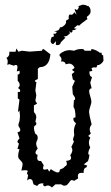

<svg xmlns="http://www.w3.org/2000/svg" viewBox="-20 -807 484 837"><path d="M206.5 10.3Q196.8 1.5 188.5 1.5Q183.6 1.5 176.8 5.4Q168 3.4 168 -2.4L169.4 -7.3L164.6 -7.8Q148.4 -7.8 142.1 3.9L126 -3.4L121.1 -21Q116.7 -26.4 110.8 -26.4Q104.5 -26.4 98.1 -20.5L102.5 -42.5L97.2 -52.2L101.1 -60.1Q101.1 -64.9 90.3 -64.9Q76.7 -64.9 73.2 -63L78.6 -88.9Q78.6 -96.7 75.4 -100.8Q72.3 -105 68.6 -108.4Q64.9 -111.8 62 -116Q59.1 -120.1 59.1 -128.4Q59.1 -139.2 64.9 -156.7L56.2 -157.2L62.5 -181.2Q56.2 -184.6 56.2 -189.5Q56.2 -195.3 64.9 -203.6L56.2 -230.5Q68.4 -231.9 68.4 -240.2Q68.4 -247.1 60.5 -257.8V-266.6Q66.9 -278.8 66.9 -303.7L64.9 -325.2L58.1 -317.9L64.9 -372.6L57.6 -378.4V-406.2H66.9L67.9 -411.1Q67.9 -418.9 58.1 -422.9Q65.9 -429.2 65.9 -437.5Q65.9 -445.3 57.1 -455.1V-481.9Q65.9 -482.4 65.9 -491.2L64.9 -499L53.2 -495.6L56.2 -513.7Q56.2 -523.9 49.3 -523.9Q44.9 -523.9 40 -520.5L20.5 -527.3L11.7 -524.4L13.7 -537.6Q13.7 -547.9 7.8 -554.7Q21 -560.5 21 -575.7L20.5 -581.5H47.9L51.3 -595.7L60.5 -581.5L75.2 -585.9L108.9 -582L164.1 -585.9L163.6 -588.4Q163.6 -592.8 170.4 -592.8L199.7 -570.3Q194.8 -514.2 153.3 -514.2L145 -507.3V-462.4Q132.3 -458 132.3 -454.1Q132.3 -450.7 138.7 -448.7L134.3 -413.1L138.2 -391.6L134.3 -367.7L141.6 -355L127.9 -347.7V-318.4Q138.2 -308.6 138.2 -294.9L134.3 -275.9L138.7 -271L137.2 -261.7Q127.9 -259.8 127.9 -248Q127.9 -239.3 133.8 -224.1Q144.5 -219.2 144.5 -206.1Q144.5 -199.2 141.1 -193.4Q137.7 -187.5 137.7 -181.2Q137.7 -170.9 144.5 -159.7Q134.8 -148.4 134.8 -141.6Q134.8 -134.8 144 -131.8L142.1 -118.7Q142.1 -105 154.8 -105L158.7 -105.5L170.4 -86.9L167.5 -74.7Q167.5 -67.4 175.3 -67.4L188 -69.8L194.3 -58.6L201.7 -69.8Q222.2 -55.2 231.9 -55.2Q240.7 -55.2 240.7 -67.4L255.9 -74.2L263.7 -82Q271.5 -85.4 271.5 -93.3Q271.5 -99.1 268.1 -105.5Q290 -107.4 290 -118.7Q290 -123.5 286.1 -130.4Q295.4 -142.6 295.4 -152.8Q295.4 -159.7 291 -166.5L302.7 -190.4Q298.3 -193.8 298.3 -200.7L303.7 -218.3L302.2 -233.9Q302.2 -253.9 311.5 -269Q299.8 -278.3 299.8 -288.1L300.8 -293.5L309.1 -295.4Q309.1 -330.6 300.3 -340.8L302.2 -369.6Q307.6 -372.1 307.6 -376.5Q307.6 -383.3 297.4 -396.5L294.9 -428.7L306.6 -454.6L297.4 -460.9L293 -483.9L305.2 -493.7L293.9 -502L305.2 -511.7Q296.4 -529.8 280.8 -529.8L266.6 -526.9Q263.7 -539.1 251 -539.1L246.1 -538.6L248 -548.3Q248 -556.6 239.7 -563.5V-570.3Q259.3 -588.4 284.7 -588.4L303.2 -585.9Q316.9 -593.3 335 -593.3L343.3 -592.8L349.6 -585.9H377L378.9 -593.8Q401.4 -588.9 415 -577.1H423.3L422.9 -572.8Q422.9 -566.9 429.7 -565.9L431.2 -542Q419.9 -522.9 404.3 -522.9L400.4 -512.7L392.6 -513.2Q381.8 -513.2 378.9 -508.8L382.8 -498L369.6 -495.1Q369.6 -473.1 381.3 -471.2L373.5 -446.8L379.4 -422.4Q368.7 -420.4 368.7 -408.7Q368.7 -402.3 373.5 -387Q378.4 -371.6 378.4 -363.3Q378.4 -356.9 373.3 -342.3Q368.2 -327.6 368.2 -318.4Q368.2 -310.5 379.4 -264.6Q371.1 -253.4 371.1 -243.2Q371.1 -234.4 376 -225.1L364.7 -214.4L373.5 -207Q367.7 -195.8 367.7 -185.5Q367.7 -174.3 373.5 -163.6Q364.7 -150.9 364.7 -133.8L366.7 -134.3Q369.6 -134.3 369.6 -129.4Q369.6 -122.6 363.8 -105L345.2 -90.3L360.4 -85L356 -76.7Q344.2 -75.7 344.2 -52.7L335.4 -53.7Q319.3 -53.7 319.3 -38.6L320.8 -29.3L303.7 -19L293.5 -22Q289.1 -22 286.1 -18.1Q283.2 -14.2 280 -9.8Q276.9 -5.4 272.7 -1.5Q268.6 2.4 261.2 2.4Q253.4 2.4 247.1 -3.4H221.7ZM230.5 -610.4 223.6 -611.3V-627.4L211.9 -614.3Q200.7 -618.2 200.7 -627.9Q200.7 -636.2 205.6 -645.5L215.3 -647.9L213.4 -658.2Q213.4 -661.1 215.3 -661.1L220.2 -658.7L228.5 -667.5L215.8 -671.4Q228 -671.9 232.7 -674.6Q237.3 -677.2 238.8 -680.4Q240.2 -683.6 240.7 -686Q241.2 -688.5 245.6 -688.5L246.1 -688Q250.5 -688 259.3 -695.6Q268.1 -703.1 268.1 -710.4L267.1 -716.3L279.8 -724.6L279.3 -731Q279.3 -743.7 285.6 -743.7L291.5 -742.7Q298.3 -742.7 303.7 -753.9L314 -742.7L305.2 -766.1L310.5 -766.6L314.5 -763.2Q318.4 -763.2 323.7 -774.4L321.8 -780.3L339.8 -786.6Q351.6 -786.6 358.4 -782.2L362.8 -780.3L363.3 -782.2Q375 -773.9 375 -758.8Q375 -751 372.3 -746.8Q369.6 -742.7 366.7 -740.2Q363.8 -737.8 361.1 -735.8Q358.4 -733.9 358.4 -731L361.3 -724.1Q331.1 -702.6 325.7 -695.3L317.4 -697.3L301.8 -683.6L314 -681.6Q307.1 -675.8 300.3 -675.8L295.9 -676.3L296.4 -670.4L290 -663.6L281.7 -671.4L285.2 -661.6L272 -650.4Q258.3 -648.4 258.3 -646L265.6 -643.1L245.1 -622.6Q243.2 -610.4 230.5 -610.4Z"/></svg>

Font: Truetypewriter PolyglOTT
Style: Regular
Weight: 400
Designer: Sergey Beatoff a.k.a. Sam_T
Version: Version 3.76